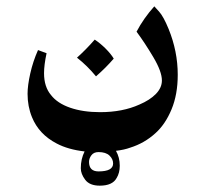

<svg xmlns="http://www.w3.org/2000/svg" viewBox="-20 -293 638 606"><path d="M541 -57Q541 5 521.5 52Q502 99 471 127Q436 159 391 173Q372 180 346 183Q358 204 358 230Q358 253 348 269Q335 293 295 293Q263 293 249 274.5Q235 256 235 238Q235 209 247 185Q195 179 159 160Q103 131 81 77Q67 43 67 3Q67 -23 75.5 -61Q84 -99 100 -135L127 -125Q119 -88 119 -62Q119 -19 141 7Q161 33 201.5 47Q242 61 296 61Q367 61 420 37Q453 23 472 3.5Q491 -16 491 -39Q491 -67 464 -112.5Q437 -158 411 -193Q433 -235 467 -273Q468 -272 482 -256.5Q496 -241 512 -202Q541 -131 541 -57ZM223 -111Q251 -136 279 -168Q297 -156 313.5 -139.5Q330 -123 339 -108Q314 -79 283 -52Q256 -85 223 -111ZM337 223Q337 209 325.5 198Q314 187 291 187Q276 187 268.5 197Q261 207 261 218Q261 248 291 248Q337 248 337 223Z"/></svg>

Font: Mirza Medium
Style: Regular
Weight: 500
Designer: Arabic design by Kourosh Beigpour, Latin design by Eduardo Tunni, engineering by Lasse Fister
Version: Version 1.0010g